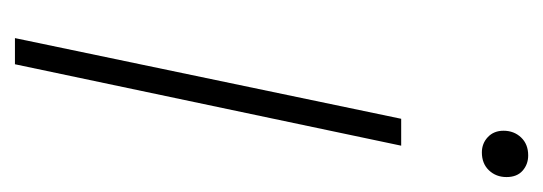

<svg xmlns="http://www.w3.org/2000/svg" viewBox="-255 -472 727 257"><g transform="rotate(90 108.5 -343.5)"><path d="M31 0 139 -517H175L66 0ZM184 -625Q172 -625 163.5 -633Q155 -641 155 -654Q155 -668 164 -677.5Q173 -687 188 -687Q200 -687 208.5 -679.5Q217 -672 217 -658Q217 -644 208 -634.5Q199 -625 184 -625Z"/></g></svg>

Font: Mona Sans ExtraLight
Style: Italic
Weight: 200
Italic angle: -11.6951°
Designer: Deni Anggara
Foundry: GitHub
Version: Version 2.000